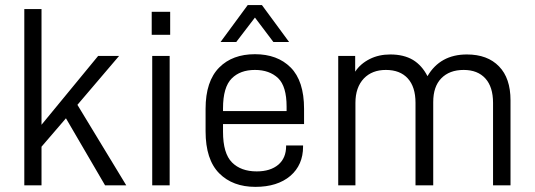

<svg xmlns="http://www.w3.org/2000/svg" viewBox="-20 -726 2094 752"><path d="M238.3 -262.7 142.6 -151.4V0H75.2V-690.4H142.6V-237.3L364.3 -506.8H446.3L283.2 -315.4L474.6 0H391.6Z M576.2 -506.8H644.5V0H576.2ZM574.2 -679.7H646.5V-589.8H574.2Z M853.5 -240.2V-210Q853.5 -125 888.7 -89.8Q923.8 -54.7 985.4 -54.7Q1039.1 -54.7 1070.3 -81.1Q1100.6 -107.4 1100.6 -153.3V-156.2H1167V-151.4Q1167 -80.1 1117.2 -37.1Q1066.4 5.9 980.5 5.9Q891.6 5.9 838.9 -46.9Q785.2 -100.6 785.2 -211.9V-299.8Q785.2 -408.2 838.9 -461.9Q890.6 -513.7 978.5 -513.7Q1066.4 -513.7 1118.2 -461.9Q1170.9 -409.2 1170.9 -299.8V-240.2ZM887.7 -418.9Q853.5 -384.8 853.5 -301.8V-291H1102.5V-308.6Q1102.5 -387.7 1069.3 -419.9Q1035.2 -452.1 978.5 -452.1Q920.9 -452.1 887.7 -418.9ZM950.2 -706.1H1005.9L1112.3 -561.5H1050.8L978.5 -657.2L905.3 -561.5H843.8Z M1304.7 -506.8H1371.1V-445.3Q1391.6 -476.6 1428.7 -495.1Q1463.9 -512.7 1508.8 -512.7Q1561.5 -512.7 1597.7 -491.2Q1632.8 -469.7 1654.3 -427.7Q1704.1 -512.7 1808.6 -512.7Q1889.6 -512.7 1934.6 -465.8Q1979.5 -419.9 1979.5 -333V0H1911.1V-323.2Q1911.1 -385.7 1880.9 -418.9Q1850.6 -452.1 1795.9 -452.1Q1740.2 -452.1 1708 -418.9Q1676.8 -386.7 1676.8 -326.2V0H1607.4V-323.2Q1607.4 -385.7 1577.1 -418.9Q1546.9 -452.1 1491.2 -452.1Q1437.5 -452.1 1405.3 -418.9Q1372.1 -383.8 1372.1 -323.2V0H1304.7Z"/></svg>

Font: Altinn-DIN
Style: Regular
Weight: 400
Designer: Charles Nix
Foundry: Altinn
Version: Version 2.00